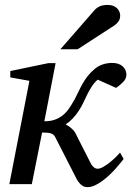

<svg xmlns="http://www.w3.org/2000/svg" viewBox="-20 -752 538 784"><path d="M496.1 -446.8Q496.1 -431.2 483.4 -417.7Q470.7 -404.3 454.1 -393.1L378.9 -426.8Q364.7 -414.1 354.7 -398.7Q344.7 -383.3 336.4 -366.5Q328.1 -349.6 320.1 -332.5Q312 -315.4 301.8 -299.8Q290 -281.7 276.1 -267.3Q262.2 -252.9 248 -244.1Q258.8 -238.8 270.5 -229Q282.2 -219.2 287.1 -210L350.1 -85.9Q354.5 -76.2 362.3 -69.6Q370.1 -63 378.9 -63Q388.7 -63 402.1 -70.8Q415.5 -78.6 428.7 -89.1Q441.9 -99.6 453.1 -110.8Q464.4 -122.1 470.2 -128.9L484.9 -103Q481 -98.1 472.7 -87.6Q464.4 -77.1 452.9 -64.2Q441.4 -51.3 427.2 -37.8Q413.1 -24.4 397.9 -13.2Q382.8 -2 367.2 5.1Q351.6 12.2 336.9 12.2Q321.3 12.2 309.8 1.2Q298.3 -9.8 291 -24.9L206.1 -190.9Q203.1 -196.8 199.2 -200.7Q195.3 -204.6 189.2 -206.8Q183.1 -209 174.1 -210Q165 -210.9 151.9 -210.9L109.9 0H18.1L100.1 -421.9L22 -436V-461.9L176.8 -494.1H207L161.1 -256.8Q185.5 -256.8 203.6 -263.2Q221.7 -269.5 236.1 -281Q250.5 -292.5 261.7 -308.8Q272.9 -325.2 284.2 -345.2Q293.5 -362.8 301.3 -379.4Q309.1 -396 317.9 -411.4Q326.7 -426.8 338.1 -441.4Q349.6 -456.1 366.2 -470.2Q381.8 -483.4 400.6 -489.3Q419.4 -495.1 438 -495.1Q465.3 -495.1 480.7 -481.2Q496.1 -467.3 496.1 -446.8ZM470.7 -689Q470.7 -674.8 464.4 -665.3Q458 -655.8 446.8 -647.9L296.9 -550.8H226.6L362.8 -707Q367.7 -712.9 373 -717.3Q378.4 -721.7 385 -725.1Q391.6 -728.5 400.1 -730.2Q408.7 -731.9 419.9 -731.9Q433.1 -731.9 442.6 -728Q452.1 -724.1 458.3 -718Q464.4 -711.9 467.5 -704.1Q470.7 -696.3 470.7 -689Z"/></svg>

Font: Charis SIL CyrE
Style: Italic
Weight: 400
Italic angle: -11°
Foundry: SIL International
Version: Version 5.000